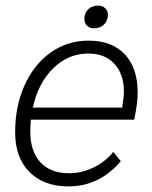

<svg xmlns="http://www.w3.org/2000/svg" viewBox="-20 -655 543 685"><path d="M471 -326Q471 -296 465 -261L459 -228H90Q88 -202 88 -187Q88 -115 124 -76Q160 -37 226 -37Q272 -37 314 -57.5Q356 -78 384 -113L411 -80Q335 10 224 10Q136 10 85 -41.5Q34 -93 34 -183Q34 -276 67.5 -350.5Q101 -425 160.5 -467.5Q220 -510 296 -510Q379 -510 425 -461.5Q471 -413 471 -326ZM422 -328Q422 -391 388 -427.5Q354 -464 295 -464Q223 -464 169.5 -411Q116 -358 97 -271H416L417 -280Q422 -308 422 -328ZM281 -587Q281 -608 294.5 -621.5Q308 -635 330 -635Q346 -635 355.5 -625.5Q365 -616 365 -602Q365 -581 351 -567.5Q337 -554 315 -554Q300 -554 290.5 -563.5Q281 -573 281 -587Z"/></svg>

Font: Sarabun ExtraLight
Style: Italic
Weight: 275
Italic angle: -10°
Designer: Suppakit Chalermlarp | Katatrad Co.,Ltd.
Foundry: Cadson Demak Co.,Ltd.
Version: Version 1.000; ttfautohint (v1.6)